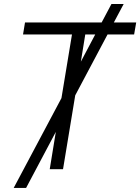

<svg xmlns="http://www.w3.org/2000/svg" viewBox="-20 -839 695 952"><path d="M47.9 92.8 284.7 -352.5 336.9 -668H94.2L104 -727.5H483.9L532.7 -819.3H593.3L544.4 -727.5H655.3L645 -668H513.2L353 -366.2L292.5 0H226.6L256.8 -185.1L109.4 92.8ZM380.9 -533.2 452.1 -668H402.8Z"/></svg>

Font: Inter Display Light
Style: Italic
Weight: 300
Italic angle: -9.39999°
Designer: Rasmus Andersson
Foundry: rsms
Version: Version 4.000;git-a52131595